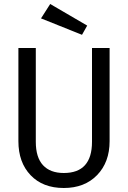

<svg xmlns="http://www.w3.org/2000/svg" viewBox="-20 -929 640 960"><path d="M231 -909 416 -801 390 -755 185 -837ZM528 -689V-223Q528 -118 465.5 -53.5Q403 11 299 11Q194 11 133 -53Q72 -117 72 -223V-689H159V-220Q159 -142 195 -103Q231 -64 299 -64Q440 -64 440 -220V-689Z"/></svg>

Font: Fira Mono
Style: Regular
Weight: 400
Designer: Carrois Corporate & Edenspiekermann AG
Foundry: Carrois Corporate GbR & Edenspiekermann AG
Version: Version 3.206;PS 003.206;hotconv 1.0.70;makeotf.lib2.5.58329